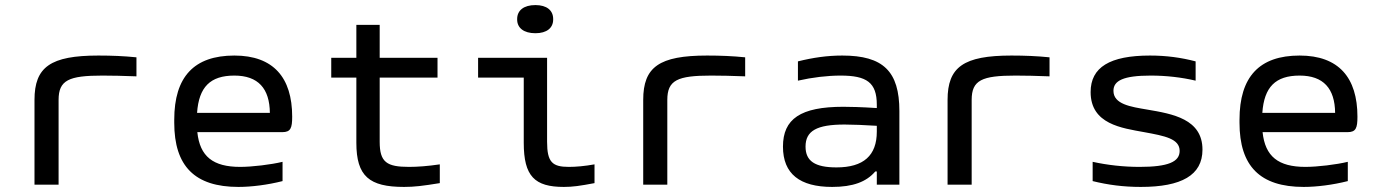

<svg xmlns="http://www.w3.org/2000/svg" viewBox="-20 -728 5440 757"><path d="M384 -430C416 -430 472 -429 518 -427V-502C469 -507 420 -509 368 -509C179 -509 116 -464 116 -334V0H211V-334C211 -412 251 -430 384 -430Z M1132 -268C1132 -422 1058 -509 904 -509C745 -509 667 -425 667 -256V-244C667 -73 748 9 920 9C971 9 1035 1 1094 -14V-90C1049 -79 974 -70 927 -70C820 -70 768 -111 758 -207H1093C1126 -207 1132 -223 1132 -268ZM757 -283C764 -385 809 -430 904 -430C998 -430 1043 -379 1044 -283Z M1593 -70C1505 -70 1477 -88 1477 -169V-422H1705V-500H1477V-630H1385V-500H1286V-422H1385V-165C1385 -33 1436 9 1573 9C1614 9 1646 5 1714 -6V-80C1667 -73 1626 -70 1593 -70Z M2223 -70C2158 -70 2137 -88 2137 -169V-500H1865V-422H2045V-165C2045 -33 2088 9 2203 9C2238 9 2266 5 2324 -6V-80C2285 -73 2251 -70 2223 -70ZM2019 -651C2019 -618 2045 -597 2091 -597C2136 -597 2161 -618 2161 -651V-653C2161 -687 2136 -708 2091 -708C2045 -708 2019 -687 2019 -653Z M2784 -430C2816 -430 2872 -429 2918 -427V-502C2869 -507 2820 -509 2768 -509C2579 -509 2516 -464 2516 -334V0H2611V-334C2611 -412 2651 -430 2784 -430Z M3301 -509C3242 -509 3186 -501 3126 -486V-410C3183 -423 3243 -430 3294 -430C3397 -430 3437 -403 3437 -315V-302C3375 -306 3330 -307 3305 -307C3136 -307 3067 -259 3067 -150C3067 -42 3134 9 3261 9C3343 9 3396 -11 3431 -52H3437V0H3526V-290C3526 -447 3462 -509 3301 -509ZM3156 -150C3156 -212 3200 -237 3310 -237C3339 -237 3391 -235 3437 -232V-209C3437 -115 3385 -68 3278 -68C3193 -68 3156 -93 3156 -150Z M3984 -430C4016 -430 4072 -429 4118 -427V-502C4069 -507 4020 -509 3968 -509C3779 -509 3716 -464 3716 -334V0H3811V-334C3811 -412 3851 -430 3984 -430Z M4491 -207C4573 -192 4631 -181 4631 -133C4631 -90 4586 -70 4473 -70C4410 -70 4347 -77 4288 -90V-14C4349 1 4409 9 4478 9C4638 9 4721 -37 4721 -138C4721 -259 4603 -279 4503 -296C4438 -307 4370 -317 4370 -370C4370 -410 4409 -430 4517 -430C4578 -430 4639 -423 4694 -410V-486C4637 -501 4578 -509 4514 -509C4356 -509 4280 -463 4280 -365C4280 -238 4404 -223 4491 -207Z M5332 -268C5332 -422 5258 -509 5104 -509C4945 -509 4867 -425 4867 -256V-244C4867 -73 4948 9 5120 9C5171 9 5235 1 5294 -14V-90C5249 -79 5174 -70 5127 -70C5020 -70 4968 -111 4958 -207H5293C5326 -207 5332 -223 5332 -268ZM4957 -283C4964 -385 5009 -430 5104 -430C5198 -430 5243 -379 5244 -283Z"/></svg>

Font: LT Wave Mono
Style: Regular
Weight: 400
Designer: Daniel Lyons
Version: Version 2.5 (Glyphs App)